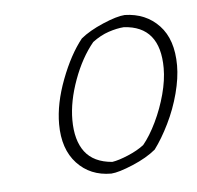

<svg xmlns="http://www.w3.org/2000/svg" viewBox="-35 -744 391 382"><g transform="rotate(-5 161.0 -553.0)"><path d="M173 -397Q131 -397 104.5 -425.5Q78 -454 78 -504Q78 -545 96 -592.5Q114 -640 138 -670Q155 -684 183 -696Q211 -708 227 -709Q269 -708 295.5 -680Q322 -652 322 -600Q322 -575 314 -544.5Q306 -514 292 -485.5Q278 -457 263 -437Q245 -422 216.5 -410Q188 -398 173 -397ZM177 -420Q190 -422 209 -430Q228 -438 241 -448Q255 -465 267.5 -491Q280 -517 287.5 -545Q295 -573 295 -597Q295 -681 223 -685Q209 -684 192.5 -678.5Q176 -673 160 -661Q136 -632 120.5 -589.5Q105 -547 105 -510Q105 -469 122.5 -446Q140 -423 177 -420Z"/></g></svg>

Font: Labrada ExtraLight
Style: Italic
Weight: 200
Italic angle: -7°
Designer: Mercedes Jáuregui
Foundry: Omnibus-Type Team
Version: Version 1.000; ttfautohint (v1.8.4.7-5d5b)